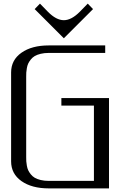

<svg xmlns="http://www.w3.org/2000/svg" viewBox="-20 -1043 686 1063"><path d="M333.5 -831.1 171.9 -992.7 201.2 -1022.9 245.1 -978Q291 -931.2 333.5 -931.2Q375.5 -931.2 421.9 -978L465.8 -1022.9L495.1 -992.7ZM562.5 -791.5V-750H250Q225.1 -750 205.1 -745.1Q185.1 -740.2 172.4 -732.7Q159.7 -725.1 150.4 -713.4Q141.1 -701.7 136.2 -691.2Q131.3 -680.7 128.7 -666Q126 -651.4 125.5 -641.6Q125 -631.8 125 -618.7V-172.9Q125 -159.7 125.5 -149.9Q126 -140.1 128.7 -125.5Q131.3 -110.8 136.2 -100.3Q141.1 -89.8 150.4 -78.1Q159.7 -66.4 172.4 -58.8Q185.1 -51.3 205.1 -46.4Q225.1 -41.5 250 -41.5H500V-458.5H319.8V-500H583.5V0H250Q156.2 0 98.9 -40.3Q41.5 -80.6 41.5 -149.9V-641.6Q41.5 -710.9 98.9 -751.2Q156.2 -791.5 250 -791.5Z"/></svg>

Font: Gputeks
Style: Regular
Weight: 500
Version: Version 0.9